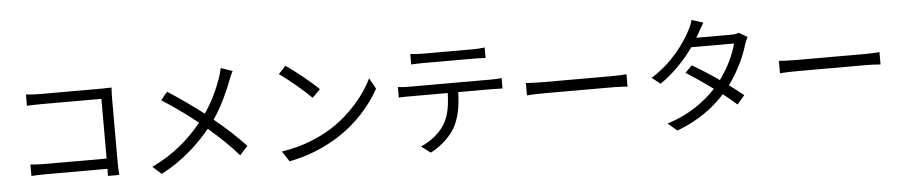

<svg xmlns="http://www.w3.org/2000/svg" viewBox="-46 -1139 7092 1512"><g transform="rotate(-5 3500.0 -383.0)"><path d="M159 -134V-43C186 -45 231 -47 272 -47H761L759 9H849C848 -7 845 -52 845 -88V-604C845 -628 847 -659 848 -682C828 -681 798 -680 774 -680H281C249 -680 205 -682 172 -686V-597C195 -598 245 -600 282 -600H761V-128H270C228 -128 185 -131 159 -134Z M1281 -611 1229 -548C1325 -488 1437 -406 1511 -346C1412 -225 1289 -114 1114 -32L1183 30C1357 -60 1481 -179 1575 -292C1661 -218 1737 -147 1811 -62L1874 -131C1803 -208 1717 -286 1627 -360C1694 -457 1744 -567 1777 -655C1785 -676 1799 -710 1810 -728L1718 -760C1714 -738 1705 -706 1698 -686C1668 -601 1627 -506 1562 -413C1483 -474 1367 -556 1281 -611Z M2227 -733 2170 -672C2244 -622 2369 -515 2419 -463L2482 -526C2426 -582 2298 -686 2227 -733ZM2141 -63 2194 19C2360 -12 2487 -73 2587 -136C2738 -231 2855 -367 2923 -492L2875 -577C2817 -454 2695 -306 2541 -209C2446 -150 2316 -89 2141 -63Z M3215 -740V-657C3240 -659 3273 -660 3306 -660C3363 -660 3655 -660 3710 -660C3739 -660 3774 -659 3803 -657V-740C3774 -736 3738 -734 3710 -734C3655 -734 3363 -734 3305 -734C3273 -734 3243 -737 3215 -740ZM3095 -489V-406C3123 -408 3152 -408 3182 -408H3482C3479 -314 3468 -230 3424 -160C3385 -97 3313 -39 3235 -7L3309 48C3394 4 3470 -68 3506 -135C3546 -209 3562 -300 3565 -408H3837C3861 -408 3893 -407 3915 -406V-489C3891 -485 3858 -484 3837 -484C3784 -484 3240 -484 3182 -484C3151 -484 3123 -486 3095 -489Z M4102 -433V-335C4133 -338 4186 -340 4241 -340C4316 -340 4715 -340 4790 -340C4835 -340 4877 -336 4897 -335V-433C4875 -431 4839 -428 4789 -428C4715 -428 4315 -428 4241 -428C4185 -428 4132 -431 4102 -433Z M5536 -785 5445 -814C5439 -788 5423 -753 5413 -735C5366 -644 5264 -494 5092 -387L5159 -335C5271 -412 5360 -510 5424 -600H5762C5742 -518 5691 -410 5626 -323C5556 -372 5481 -420 5415 -458L5361 -403C5425 -363 5501 -311 5573 -259C5483 -162 5355 -70 5186 -18L5258 44C5427 -19 5550 -111 5639 -210C5680 -177 5718 -146 5748 -119L5807 -188C5775 -214 5735 -245 5693 -276C5769 -378 5823 -495 5849 -587C5855 -603 5864 -627 5873 -641L5807 -681C5790 -674 5768 -671 5741 -671H5470L5491 -707C5501 -725 5519 -759 5536 -785Z M6102 -433V-335C6133 -338 6186 -340 6241 -340C6316 -340 6715 -340 6790 -340C6835 -340 6877 -336 6897 -335V-433C6875 -431 6839 -428 6789 -428C6715 -428 6315 -428 6241 -428C6185 -428 6132 -431 6102 -433Z"/></g></svg>

Font: Noto Sans CJK SC
Style: Regular
Weight: 400
Designer: Ryoko NISHIZUKA 西塚涼子 (kana, bopomofo & ideographs); Paul D. Hunt (Latin, Greek & Cyrillic); Sandoll Communications 산돌커뮤니
Foundry: Adobe
Version: Version 2.004;hotconv 1.0.118;makeotfexe 2.5.65603